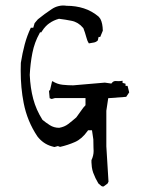

<svg xmlns="http://www.w3.org/2000/svg" viewBox="-20 -662 540 693"><path d="M407.7 -369.1 397.5 -369.6Q389.6 -369.6 384.8 -363.8L381.8 -360.4L358.4 -363.8L244.1 -354Q226.1 -354 206.5 -356Q187 -357.9 169.9 -368.7H168L160.2 -335.4H156.7L159.2 -307.6L166.5 -304.7L178.7 -308.1H288.6V-282.2L280.3 -272.9L255.4 -238.3Q239.7 -224.6 226.3 -214.4Q212.9 -204.1 193.8 -200.7H193.4Q174.8 -200.7 159.9 -210.2Q145 -219.7 133.3 -229.5Q110.4 -265.6 99.9 -305.2Q89.4 -344.7 87.4 -391.6Q89.4 -432.6 96.9 -470.9Q104.5 -509.3 122.6 -541.5L124.5 -545.4H129.4L129.9 -546.9Q138.2 -560.1 145.3 -567.1Q152.3 -574.2 158.2 -578.1Q173.3 -588.9 192.9 -594.2Q216.8 -591.3 238.3 -586.9Q262.7 -582 279.8 -561.5L280.8 -560.5Q287.1 -544.4 291.5 -527.8Q294.4 -515.1 300.8 -505.4Q310.5 -507.3 318.6 -508.5Q326.7 -509.8 333 -516.1Q334.5 -522.9 335.9 -528.8H341.8L351.1 -551.3Q350.6 -578.1 342.3 -593.8L336.4 -601.6Q311.5 -622.6 282.7 -631.8Q253.9 -641.1 220.7 -641.1H220.2Q214.4 -642.1 207 -642.1Q199.7 -642.1 191.9 -640.1Q178.7 -637.2 166.5 -628.9Q141.1 -612.3 116.7 -592.3L105 -578.6L100.1 -562H91.3Q77.6 -533.2 69.3 -502.2Q61 -471.2 55.2 -435.1Q54.7 -420.9 54.7 -407.2Q54.7 -344.7 65.4 -290.5Q78.1 -224.6 115.2 -169.4Q135.7 -143.1 165.5 -134.3Q170.9 -132.3 176.3 -131.3L189 -134.8L196.8 -131.8Q225.1 -138.2 250.5 -149.4Q275.4 -160.2 295.9 -189L297.9 -191.9H312L316.9 -158.7V-158.2Q316.9 -139.6 317.4 -129.6Q317.9 -119.6 317.9 -117.2Q317.9 -100.1 310.1 -84Q310.1 -82 310.1 -75.7Q310.1 -69.3 311.5 -58.8Q313 -48.3 316.4 -38.6Q323.7 -18.6 335 0L345.7 9.3Q349.6 11.2 351.8 11.2Q354 11.2 355 10.3Q360.4 6.8 368.2 0.5L371.6 -6.3L363.8 -133.8V-262.2L370.6 -307.6L435.5 -312.5L446.3 -328.6L440.4 -352.1H433.1V-359.9L422.4 -362.8V-370.6Q415.5 -369.1 407.7 -369.1Z"/></svg>

Font: Bakudai
Style: ExtraLight
Weight: 200
Version: Version 1.48